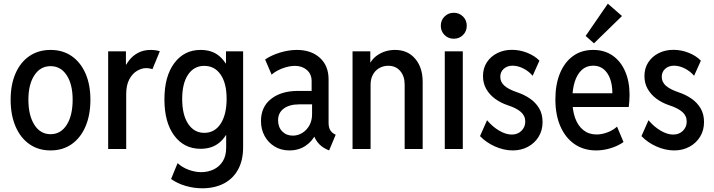

<svg xmlns="http://www.w3.org/2000/svg" viewBox="-20 -807 3869 1040"><path d="M253.9 7.8Q188 7.8 139.4 -26.1Q90.8 -60.1 64.2 -122.1Q37.6 -184.1 37.6 -267.1Q37.6 -348.6 64.2 -409.4Q90.8 -470.2 139.4 -503.4Q188 -536.6 253.9 -536.6Q319.8 -536.6 368.2 -503.2Q416.5 -469.7 443.1 -409.2Q469.7 -348.6 469.7 -267.1Q469.7 -183.6 443.1 -121.8Q416.5 -60.1 368.2 -26.1Q319.8 7.8 253.9 7.8ZM253.9 -80.1Q309.1 -80.1 341.3 -130.6Q373.5 -181.2 373.5 -267.1Q373.5 -350.1 341.3 -399.4Q309.1 -448.7 253.9 -448.7Q198.7 -448.7 166.3 -399.4Q133.8 -350.1 133.8 -267.1Q133.8 -181.6 166.3 -130.9Q198.7 -80.1 253.9 -80.1Z M565.9 0V-528.8H662.1V-457.5H676.3L649.9 -424.3Q659.7 -454.6 679.4 -480.2Q699.2 -505.9 728.5 -521.2Q757.8 -536.6 796.9 -536.6Q811 -536.6 825.9 -534.2Q840.8 -531.7 845.7 -529.3L805.7 -432.1Q801.8 -434.1 791.7 -436Q781.7 -438 771 -438Q748 -438 722.9 -423.6Q697.8 -409.2 680.7 -377.9Q663.6 -346.7 663.6 -296.4V0Z M1075.7 212.9Q1030.3 212.9 985.6 200Q940.9 187 906.7 162.6L941.9 76.7Q968.3 100.6 1002.7 113Q1037.1 125.5 1069.8 125.5Q1106.4 125.5 1137.2 110.8Q1168 96.2 1186.5 66.9Q1205.1 37.6 1205.1 -7.3V-75.2H1190.4L1209.5 -128.9V-412.1L1181.6 -463.9H1204.1V-528.8H1296.9V-9.8Q1296.9 62 1269.3 111.8Q1241.7 161.6 1191.9 187.3Q1142.1 212.9 1075.7 212.9ZM1066.4 -1Q977.1 -1 923.8 -72.5Q870.6 -144 870.6 -268.6Q870.6 -393.6 924.1 -465.1Q977.5 -536.6 1066.4 -536.6Q1129.4 -536.6 1169.2 -502.2Q1209 -467.8 1228 -407.2Q1247.1 -346.7 1247.1 -268.1Q1247.1 -186.5 1227.3 -126.5Q1207.5 -66.4 1167.5 -33.7Q1127.4 -1 1066.4 -1ZM1086.4 -87.4Q1143.1 -87.4 1175.3 -137Q1207.5 -186.5 1207.5 -272Q1207.5 -356 1175 -403.1Q1142.6 -450.2 1086.4 -450.2Q1030.8 -450.2 998.8 -402.8Q966.8 -355.5 966.8 -271Q966.8 -184.6 999.3 -136Q1031.7 -87.4 1086.4 -87.4Z M1547.9 7.8Q1502.4 7.8 1467.5 -13.4Q1432.6 -34.7 1413.1 -70.8Q1393.6 -106.9 1393.6 -151.4Q1393.6 -228.5 1448.7 -271.5Q1503.9 -314.5 1593.3 -314.5H1684.6V-241.7H1600.1Q1547.9 -241.7 1517.1 -219Q1486.3 -196.3 1486.3 -155.3Q1486.3 -118.2 1508.8 -95.2Q1531.2 -72.3 1565.9 -72.3Q1593.3 -72.3 1617.2 -86.9Q1641.1 -101.6 1655.8 -127.7Q1670.4 -153.8 1670.4 -189V-250L1668 -276.9V-367.2Q1668 -405.8 1642.1 -428Q1616.2 -450.2 1577.6 -450.2Q1545.9 -450.2 1510.3 -436.8Q1474.6 -423.3 1451.2 -402.8L1416 -484.9Q1449.7 -507.8 1496.6 -522.2Q1543.5 -536.6 1587.9 -536.6Q1665.5 -536.6 1712.6 -493.9Q1759.8 -451.2 1759.8 -377V-142.6Q1759.8 -118.7 1767.6 -104.2Q1775.4 -89.8 1789.6 -82L1798.3 -77.1L1762.7 7.8L1749.5 2Q1718.8 -12.2 1699.7 -37.1Q1680.7 -62 1678.7 -84L1698.2 -65.9H1660.6L1690.9 -83Q1672.9 -42.5 1635.3 -17.3Q1597.7 7.8 1547.9 7.8Z M1889.6 0V-528.8H1985.8V-468.3H2005.4L1972.7 -436Q1986.8 -483.9 2027.8 -510.3Q2068.8 -536.6 2120.1 -536.6Q2188 -536.6 2228.8 -489Q2269.5 -441.4 2269.5 -363.8V0H2171.9V-349.1Q2171.9 -394.5 2147.7 -422.6Q2123.5 -450.7 2083.5 -450.7Q2055.2 -450.7 2033.4 -437.7Q2011.7 -424.8 1999.5 -401.9Q1987.3 -378.9 1987.3 -348.1V0Z M2389.2 0V-528.8H2486.8V0ZM2438 -597.2Q2408.2 -597.2 2387.9 -617.4Q2367.7 -637.7 2367.7 -667.5Q2367.7 -697.3 2387.9 -717.5Q2408.2 -737.8 2438 -737.8Q2467.8 -737.8 2488 -717.5Q2508.3 -697.3 2508.3 -667.5Q2508.3 -637.7 2488 -617.4Q2467.8 -597.2 2438 -597.2Z M2757.3 7.8Q2709.5 7.8 2661.1 -13.7Q2612.8 -35.2 2580.1 -69.8L2618.2 -155.8Q2647.5 -120.6 2683.8 -99.4Q2720.2 -78.1 2752 -78.1Q2784.2 -78.1 2804.7 -98.6Q2825.2 -119.1 2825.2 -148.4Q2825.2 -179.7 2801.3 -200.7Q2777.3 -221.7 2730.5 -236.8Q2691.4 -250 2661.4 -272.2Q2631.3 -294.4 2613.8 -325.2Q2596.2 -356 2596.2 -395Q2596.2 -438 2617.4 -470Q2638.7 -502 2674.1 -519.5Q2709.5 -537.1 2752.9 -537.1Q2795.4 -537.1 2835.4 -521.2Q2875.5 -505.4 2901.9 -478.5L2865.2 -396.5Q2844.7 -420.9 2814.9 -436Q2785.2 -451.2 2756.3 -451.2Q2728 -451.2 2709 -434.6Q2689.9 -418 2689.9 -390.6Q2689.9 -362.8 2712.2 -342.8Q2734.4 -322.8 2783.7 -306.2Q2820.3 -293.9 2851.1 -272.7Q2881.8 -251.5 2900.4 -220.2Q2918.9 -189 2918.9 -146Q2918.9 -101.1 2897.7 -66.4Q2876.5 -31.7 2839.8 -12Q2803.2 7.8 2757.3 7.8Z M3209.5 7.8Q3142.1 7.8 3092.5 -26.1Q3043 -60.1 3015.6 -122.3Q2988.3 -184.6 2988.3 -269Q2988.3 -349.1 3012.9 -409.4Q3037.6 -469.7 3083.5 -503.2Q3129.4 -536.6 3193.4 -536.6Q3253.4 -536.6 3297.4 -506.6Q3341.3 -476.6 3365.7 -421.6Q3390.1 -366.7 3390.1 -293Q3390.1 -273.9 3388.7 -257.3Q3387.2 -240.7 3385.7 -227.5H3063.5V-301.8H3296.9Q3296.9 -370.1 3269.3 -410.6Q3241.7 -451.2 3192.9 -451.2Q3156.2 -451.2 3131.1 -428Q3106 -404.8 3093 -363.5Q3080.1 -322.3 3080.1 -267.6Q3080.1 -209.5 3095.5 -167.2Q3110.8 -125 3140.4 -101.8Q3169.9 -78.6 3211.4 -78.6Q3239.3 -78.6 3269.3 -89.6Q3299.3 -100.6 3322.3 -121.1L3357.4 -37.6Q3327.6 -16.6 3288.1 -4.4Q3248.5 7.8 3209.5 7.8ZM3197.3 -572.3 3152.3 -612.3 3272.5 -787.1 3349.1 -720.2Z M3631.8 7.8Q3584 7.8 3535.6 -13.7Q3487.3 -35.2 3454.6 -69.8L3492.7 -155.8Q3522 -120.6 3558.3 -99.4Q3594.7 -78.1 3626.5 -78.1Q3658.7 -78.1 3679.2 -98.6Q3699.7 -119.1 3699.7 -148.4Q3699.7 -179.7 3675.8 -200.7Q3651.9 -221.7 3605 -236.8Q3565.9 -250 3535.9 -272.2Q3505.9 -294.4 3488.3 -325.2Q3470.7 -356 3470.7 -395Q3470.7 -438 3491.9 -470Q3513.2 -502 3548.6 -519.5Q3584 -537.1 3627.4 -537.1Q3669.9 -537.1 3710 -521.2Q3750 -505.4 3776.4 -478.5L3739.7 -396.5Q3719.2 -420.9 3689.5 -436Q3659.7 -451.2 3630.9 -451.2Q3602.5 -451.2 3583.5 -434.6Q3564.5 -418 3564.5 -390.6Q3564.5 -362.8 3586.7 -342.8Q3608.9 -322.8 3658.2 -306.2Q3694.8 -293.9 3725.6 -272.7Q3756.3 -251.5 3774.9 -220.2Q3793.5 -189 3793.5 -146Q3793.5 -101.1 3772.2 -66.4Q3751 -31.7 3714.4 -12Q3677.7 7.8 3631.8 7.8Z"/></svg>

Font: Reddit Sans Condensed Medium
Style: Regular
Weight: 500
Designer: Stephen Hutchings
Foundry: Reddit
Version: Version 1.014